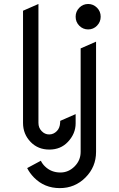

<svg xmlns="http://www.w3.org/2000/svg" viewBox="-20 -758 602 973"><path d="M187 56.6Q194.8 72.8 208 85.4Q239.7 116.2 286.1 116.2Q327.1 116.2 357.9 85.4Q388.7 54.7 388.7 11.7V10.3V-512.7L466.8 -546.9V11.7Q466.8 87.9 413.1 141.6Q359.4 195.3 283.2 195.3Q205.1 195.3 152.3 141.6Q130.4 119.1 117.7 93.8Q117.7 93.8 187 56.6ZM363.3 -673.3Q363.3 -699.7 381.8 -718.8Q400.4 -737.8 426.8 -737.8Q452.6 -737.8 471.7 -718.8Q490.2 -700.2 490.2 -673.3Q490.2 -647 471.7 -627.9Q453.1 -608.9 426.8 -608.9Q400.4 -608.9 381.8 -627.7Q363.3 -646.5 363.3 -673.3ZM135.7 -38.1Q96.7 -78.1 96.7 -134.8V-135.3V-703.6L174.8 -737.8V-135.3Q174.8 -110.4 190.9 -93.8Q207 -76.7 229 -76.7Q251.5 -76.7 268.1 -93.8Q283.2 -108.9 284.7 -135.3L285.2 -145.5L363.3 -179.7V-132.8Q363.3 -80.6 324.2 -39.1Q287.6 0 230 0Q172.9 0 135.7 -38.1Z"/></svg>

Font: NovaMono
Style: Regular
Weight: 400
Monospace: yes
Version: Version 1.2